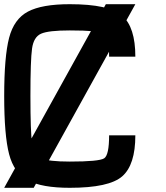

<svg xmlns="http://www.w3.org/2000/svg" viewBox="-20 -895 790 915"><path d="M0 -437.5Q0 -625 23.4 -714.8Q46.9 -804.7 113.3 -839.8Q179.7 -875 312.5 -875Q500 -875 562.5 -820.3Q625 -765.6 625 -625H500Q500 -718.8 476.6 -734.4Q453.1 -750 312.5 -750Q210.9 -750 175.8 -734.4Q140.6 -718.8 132.8 -664.1Q125 -609.4 125 -437.5Q125 -265.6 132.8 -210.9Q140.6 -156.2 175.8 -140.6Q210.9 -125 312.5 -125Q453.1 -125 476.6 -140.6Q500 -156.2 500 -250H625Q625 -109.4 562.5 -54.7Q500 0 312.5 0Q179.7 0 113.3 -35.2Q46.9 -70.3 23.4 -160.2Q0 -250 0 -437.5ZM484.4 -875H625L140.6 0H0Z"/></svg>

Font: CraftyPE
Style: Regular
Weight: 400
Designer: Erek Butcher
Foundry: Haunted Coop
Version: Version 0.018;April 4, 2024;FontCreator 15.0.0.2962 64-bit